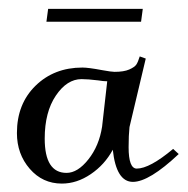

<svg xmlns="http://www.w3.org/2000/svg" viewBox="-20 -409 428 438"><path d="M85.9 -359.4 89.8 -388.7H305.7L301.8 -359.4ZM82 -92.8Q82 -14.6 131.8 -14.6Q157.2 -14.6 181.6 -45.4Q206.1 -76.2 212.9 -120.1L224.6 -223.6Q215.8 -223.6 204.1 -225.6Q180.7 -228.5 166 -228.5Q132.8 -228.5 107.4 -190.9Q82 -153.3 82 -92.8ZM18.6 -105.5Q18.6 -171.9 61 -213.4Q103.5 -254.9 168 -254.9Q181.6 -254.9 212.9 -249Q234.4 -245.1 241.2 -245.1Q262.7 -245.1 274.9 -250.5Q287.1 -255.9 291 -261.7Q294.9 -267.6 298.8 -280.3L312.5 -275.4L275.4 -119.1Q273.4 -100.6 273.4 -73.2Q273.4 -24.4 292 -24.4Q321.3 -24.4 375 -69.3L387.7 -57.6Q320.3 5.9 283.2 5.9Q245.1 5.9 237.3 -67.4Q218.8 -33.2 187 -11.7Q155.3 9.8 121.1 9.8Q77.1 9.8 47.9 -23.9Q18.6 -57.6 18.6 -105.5Z"/></svg>

Font: Kleymisska
Style: Regular
Weight: 500
Italic angle: -8°
Designer: gluk
Foundry: gluk
Version: Version 0.298